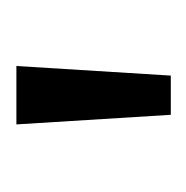

<svg xmlns="http://www.w3.org/2000/svg" viewBox="-17 -778 233 240"><g transform="rotate(-90 100.0 -658.5)"><path d="M76 -562 64 -755H137L125 -562Z"/></g></svg>

Font: Host Grotesk Light Light
Style: Regular
Weight: 300
Version: Version 1.003